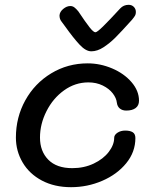

<svg xmlns="http://www.w3.org/2000/svg" viewBox="-20 -777 631 797"><path d="M46 -206Q46 -290 85 -360.5Q124 -431 192.5 -472.5Q261 -514 344 -514Q396 -514 445.5 -493Q495 -472 526 -436Q557 -400 557 -359Q557 -339 543 -328.5Q529 -318 504 -318Q488 -318 477.5 -326.5Q467 -335 465 -351Q463 -370 448 -389.5Q433 -409 406.5 -422Q380 -435 347 -435Q292 -435 246 -402Q200 -369 173 -315.5Q146 -262 146 -206Q146 -149 180.5 -114Q215 -79 280 -79Q329 -79 369 -98Q409 -117 431.5 -146.5Q454 -176 454 -205Q454 -217 467.5 -226Q481 -235 500 -235Q520 -235 531 -228Q542 -221 542 -204Q542 -146 504 -99.5Q466 -53 404.5 -26.5Q343 0 275 0Q206 0 154 -27.5Q102 -55 74 -102.5Q46 -150 46 -206ZM544 -727Q544 -718 540.5 -712Q537 -706 528 -695Q483 -645 459.5 -621.5Q436 -598 410 -581Q384 -564 359 -564Q336 -564 310 -592Q284 -620 252 -665Q243 -678 235 -688Q227 -698 227 -713Q228 -728 242.5 -740Q257 -752 272 -752Q281 -752 288.5 -746.5Q296 -741 305 -730Q335 -685 351.5 -664Q368 -643 376 -643Q383 -643 408 -667.5Q433 -692 479 -742Q493 -757 514 -757Q527 -757 535.5 -748.5Q544 -740 544 -727Z"/></svg>

Font: Mali Medium
Style: Italic
Weight: 500
Italic angle: -10°
Version: Version 1.000; ttfautohint (v1.6)